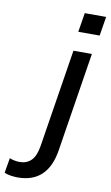

<svg xmlns="http://www.w3.org/2000/svg" viewBox="-234 -764 596 1035"><g transform="rotate(10 63.5 -246.5)"><path d="M126 -609 143 -714H260L243 -609ZM-60 221Q-77 221 -97.5 218Q-118 215 -133 208L-119 126Q-108 131 -93 134Q-78 137 -64 137Q-25 137 -0.5 112.5Q24 88 33 32L118 -504H219L133 39Q104 221 -60 221Z"/></g></svg>

Font: Mulish SemiBold
Style: Italic
Weight: 600
Italic angle: -9°
Designer: Vernon Adams
Foundry: Vernon Adams
Version: Version 3.603; ttfautohint (v1.8.3)